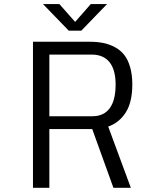

<svg xmlns="http://www.w3.org/2000/svg" viewBox="-20 -900 750 920"><path d="M493 -880.5 369.5 -753H309.5L186 -880.5H264.5L340 -795L415 -880.5ZM523.5 0 422 -281.5H216.5V0H138V-700H408Q444.5 -700 474 -694.2Q503.5 -688.5 530.2 -674.2Q557 -660 575 -637.2Q593 -614.5 603.5 -578.5Q614 -542.5 614 -495.5Q614 -411 582.8 -361.5Q551.5 -312 498.5 -293.5L607 0ZM216.5 -638.5V-343H423Q477.5 -343 505.8 -381.5Q534 -420 534 -495Q534 -565.5 504.8 -602Q475.5 -638.5 419 -638.5Z"/></svg>

Font: League Mono Light
Style: Regular
Weight: 300
Width: 6
Designer: Tyler Finck
Foundry: The League of Moveable Type / Tyler Finck
Version: Version 2.210